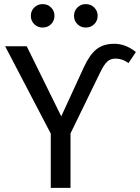

<svg xmlns="http://www.w3.org/2000/svg" viewBox="-20 -914 681 934"><path d="M188 -894Q212 -894 228.5 -877.5Q245 -861 245 -837Q245 -813 228.5 -796.5Q212 -780 188 -780Q163 -780 146.5 -796.5Q130 -813 130 -837Q130 -861 146.5 -877.5Q163 -894 188 -894ZM397 -894Q422 -894 438.5 -877.5Q455 -861 455 -837Q455 -813 438.5 -796.5Q422 -780 397 -780Q373 -780 356.5 -796.5Q340 -813 340 -837Q340 -861 356.5 -877.5Q373 -894 397 -894ZM227 0V-264L5 -689H110L278 -348L388 -587Q416 -648 449.5 -674.5Q483 -701 536 -701Q591 -701 641 -661L605 -607Q576 -629 542 -629Q518 -629 502 -614.5Q486 -600 467 -561L323 -265V0Z"/></svg>

Font: Fira Sans
Style: Regular
Weight: 400
Designer: Carrois Corporate & Edenspiekermann AG
Foundry: Carrois Corporate GbR & Edenspiekermann AG
Version: Version 4.106;PS 004.106;hotconv 1.0.70;makeotf.lib2.5.58329